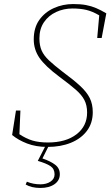

<svg xmlns="http://www.w3.org/2000/svg" viewBox="-20 -712 554 950"><path d="M40 -44 59 -165H81L76 -48Q109 -26 141 -16.5Q173 -7 217 -7Q306 -7 358.5 -47.5Q411 -88 411 -155Q411 -191 397.5 -217Q384 -243 354 -269Q324 -295 274 -332Q203 -385 175 -426Q147 -467 147 -517Q147 -575 174.5 -613.5Q202 -652 246.5 -672Q291 -692 342 -692Q379 -692 405.5 -687Q432 -682 455.5 -672Q479 -662 506 -646L483 -524H461L471 -636Q437 -656 407 -663Q377 -670 339 -670Q295 -670 257.5 -652.5Q220 -635 197.5 -602Q175 -569 175 -522Q175 -487 186 -462Q197 -437 222.5 -413Q248 -389 291 -356Q344 -317 376.5 -287Q409 -257 424 -227Q439 -197 439 -157Q439 -103 410 -64.5Q381 -26 330.5 -5.5Q280 15 215 15Q158 15 114 -2Q70 -19 40 -44ZM167 84 210 0H226L190 72Q231 86 253.5 103.5Q276 121 276 150Q276 181 249.5 199.5Q223 218 180 218Q136 218 107 201L113 187Q144 200 180 200Q210 200 230 186.5Q250 173 250 151Q250 124 230.5 110.5Q211 97 167 84Z"/></svg>

Font: Source Serif Pro ExtraLight
Style: Italic
Weight: 200
Italic angle: -12°
Designer: Frank Grießhammer
Foundry: Adobe Systems Incorporated
Version: Version 3.001;hotconv 1.0.111;makeotfexe 2.5.65597